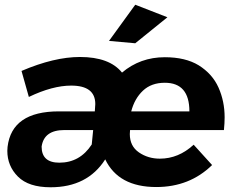

<svg xmlns="http://www.w3.org/2000/svg" viewBox="-20 -785 1000 812"><path d="M552 -602 441 -612 552 -765 688 -712ZM194 7Q101 7 56 -38Q11 -83 11 -147L12 -164Q30 -314 229 -314H381L383 -345Q383 -423 281 -423Q202 -423 102 -375L71 -485Q209 -544 318 -544Q443 -544 496 -478Q573 -543 677 -543Q764 -543 820 -509Q878.5 -472.5 904.2 -414.5Q930 -356.5 930 -289Q930 -264 927 -235H530L529 -218Q529 -167 567.5 -140.5Q606 -114 656 -114Q735 -114 799 -173L877 -87Q782 6 641 6Q481 6 425 -111Q350 7 194 7ZM781 -314Q781 -435 677 -435Q620 -435 584.5 -401.5Q549 -368 535 -314ZM231 -97Q318 -97 368 -174L374 -235H252Q166 -235 156 -165Q156 -97 231 -97Z"/></svg>

Font: Argentum Sans SemiBold
Style: Italic
Weight: 600
Italic angle: -11°
Designer: Julieta Ulanovsky (font), Cristiano Sobral (main changes and remaster)
Foundry: Julieta Ulanovsky (font), Cristiano Sobral (main changes and remaster)
Version: Version 2.007;June 15, 2022;FontCreator 14.0.0.2814 64-bit; 